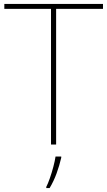

<svg xmlns="http://www.w3.org/2000/svg" viewBox="-20 -734 545 975"><path d="M265 0H239V-689H2V-714H503V-689H265ZM291 67Q282 106 267.5 146Q253 186 232 221H215V215Q223 200 233 171.5Q243 143 251 112.5Q259 82 262 61H291Z"/></svg>

Font: Noto Sans Thin
Style: Regular
Weight: 100
Designer: Monotype Design Team
Foundry: Monotype Imaging Inc.
Version: Version 2.007